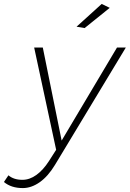

<svg xmlns="http://www.w3.org/2000/svg" viewBox="-115 -763 661 978"><path d="M526 -521 165 77Q130 135 87.5 165Q45 195 1 195Q-58 195 -95 164L-72 130Q-45 153 -1 153Q36 153 70.5 128Q105 103 134 58L171 0L59 -521H103L199 -47L481 -521ZM403 -743 444 -723 316 -620 275 -627Z"/></svg>

Font: Gontserrat ExtraLight
Style: Italic
Weight: 275
Italic angle: -11.3°
Designer: Julieta Ulanovsky
Foundry: Julieta Ulanovsky
Version: Version 6.001